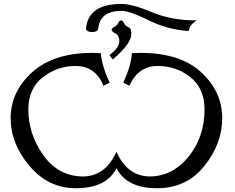

<svg xmlns="http://www.w3.org/2000/svg" viewBox="-20 -975 1220 996"><path d="M794.4 1.5Q638.2 1.5 584 -102.5Q533.7 1 373.5 1.5Q230.5 1.5 132.8 -114.5Q35.2 -230.5 35.2 -361.3Q35.2 -499.5 146.7 -600.1Q258.3 -700.7 459 -700.7Q480.5 -700.7 502.9 -699.2Q509.3 -629.9 548.8 -545.9L516.6 -530.3Q475.6 -632.8 371.1 -632.8Q277.8 -632.8 202.4 -574.5Q127 -516.1 127 -406.7Q127 -278.8 205.3 -169.2Q283.7 -59.6 412.6 -59.6Q528.3 -62 584 -188Q639.6 -62 755.4 -59.6Q874.5 -59.6 957.8 -161.9Q1041 -264.2 1041 -406.7Q1041 -516.1 968 -574.5Q895 -632.8 796.9 -632.8Q698.2 -632.8 650.9 -530.3L619.1 -545.9Q658.7 -629.9 664.6 -699.2Q687 -700.7 709 -700.7Q914.6 -700.7 1023.7 -600.1Q1132.8 -499.5 1132.8 -361.3Q1132.8 -230.5 1040.5 -114.5Q948.2 1.5 794.4 1.5ZM457 -808.6Q434.1 -808.6 425.8 -823.7Q435.5 -954.6 609.9 -954.6Q667 -954.6 767.6 -911.9Q868.2 -869.1 1001 -869.1Q964.4 -848.1 959 -814Q850.6 -820.8 751.7 -869.6Q652.8 -918.5 609.9 -918.5Q496.6 -918.5 489.3 -823.7Q483.4 -808.6 457 -808.6ZM565.4 -666.5 547.9 -689Q599.1 -728.5 599.1 -760.7Q599.1 -790.5 579.6 -800.8Q560.1 -811 559.1 -820.3Q560.1 -830.1 573.7 -835.9Q587.4 -841.8 593 -855Q598.6 -868.2 607.9 -869.1Q617.7 -868.2 623.5 -855Q629.4 -841.8 642.6 -835.9Q655.8 -830.1 658.4 -821Q661.1 -812 661.1 -797.4Q661.1 -749 565.4 -666.5Z"/></svg>

Font: Kelvinch
Style: Regular
Weight: 400
Designer: Paul James MIller
Foundry: High-Logic / Made with FontCreator
Version: Version 3.30 September 23, 2016